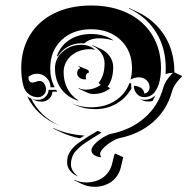

<svg xmlns="http://www.w3.org/2000/svg" viewBox="-20 -497 695 711"><path d="M58.6 -244.1Q58.6 -313.7 90.6 -366.5Q122.6 -419.2 181.3 -447.9Q240 -476.6 317.4 -476.6Q394.8 -476.6 453.5 -447.9Q512.2 -419.2 544.2 -366.5Q576.2 -313.7 576.2 -244.1Q576.2 -232.9 575.1 -221.8Q574 -210.7 571.4 -198.2Q568.8 -185.8 564.1 -175.2Q559.3 -164.6 552.9 -155.9Q546.4 -147.2 536.4 -142.2Q526.4 -137.2 513.9 -137.2Q498 -137.2 486.8 -149.5Q475.6 -161.9 475.6 -179.2Q491.5 -179.2 502.7 -170.9Q513.9 -162.6 513.9 -150.9Q522.2 -150.9 528.1 -157.8Q533.9 -164.8 533.9 -174.6Q533.9 -189.7 522.2 -200.2Q510.5 -210.7 494.9 -210.7Q479.2 -210.7 463.4 -202.4Q468.8 -222.2 468.8 -244.1Q468.8 -308.8 426.6 -348.8Q384.5 -388.7 317.4 -388.7Q250.2 -388.7 208.1 -348.8Q166 -308.8 166 -244.1Q166 -205.1 182.4 -173.8H167Q167 -194.3 152.3 -209.1Q137.7 -223.9 117.2 -223.9Q99.1 -223.9 85.2 -212.2Q85.2 -191.4 100.3 -191.2Q105.5 -191.2 113.2 -194.2Q120.8 -197.3 126 -197.3Q137.5 -197.3 143.9 -187.3Q150.4 -177.2 150.4 -166.3Q150.4 -154.1 141.5 -145.5Q132.6 -137 120.1 -137Q101.6 -137 86.7 -148.4Q71.8 -159.9 67.1 -177.2Q58.6 -209 58.6 -244.1ZM80.6 -140.6Q87.4 -135.3 95.7 -131.8Q127.9 -65.7 199.5 -32.5Q158.4 -48.6 128.4 -76.2Q98.1 -103.8 80.6 -140.6ZM96.4 -131.6Q107.9 -127.2 120.1 -127.2Q136 -127.2 147.5 -137.7Q159.2 -148.4 160.2 -164.1H188Q190.2 -160.6 192.4 -157.5H174.3Q173.3 -141.8 161.6 -131.1Q150.1 -120.6 134.3 -120.6Q121.6 -120.6 109.9 -125.2ZM177.2 -21 177.5 -22.9Q226.6 0 286.9 4.6L293.2 5.1L287.6 8.3L275.9 15.1L272.9 14.6Q237.8 7.3 207.3 -6.8ZM183.6 -244.1Q183.6 -280.3 212.3 -305.7Q241 -331.1 281.2 -331.1Q310.8 -331.1 332.5 -312.7L328.9 -313.2Q320.3 -315.2 311.3 -314.9Q293.2 -314.9 276 -309Q258.8 -303 245.4 -292.2Q231.9 -281.5 223.8 -265.3Q215.6 -249 215.6 -230Q215.6 -196 229.5 -169.3Q243.4 -142.6 268.8 -126.2L270.5 -123.8Q230 -136 206.8 -167.7Q183.6 -199.5 183.6 -244.1ZM190.9 -289.8Q203.9 -327.6 237.3 -349.4Q270.8 -371.1 317.4 -371.1Q366.5 -371.1 400.6 -347.4L396.2 -347.9Q373.8 -355 347.4 -355.2Q314.7 -355.2 294.4 -338.1L292.2 -336.4Q286.9 -336.9 281.2 -336.9Q253.9 -336.9 230.5 -323.6Q207 -310.3 194.3 -288.1Q193.6 -288.3 190.9 -289.8ZM228.5 104.5Q228.5 92.5 231 82.8Q233.4 73 240.2 63.5Q246.6 54 254.4 46.1Q262.2 38.3 276.9 28.1Q291.5 17.8 305.2 9.3Q318.8 0.7 341.8 -12.7L356 -6.1Q334.7 6.8 324.5 13.4Q314.2 20 299.3 29.8Q284.4 39.8 277.8 45.7Q271.2 51.5 262.7 60.1Q254.2 68.6 251 75.9Q247.6 83.3 245.1 92Q242.7 101.1 242.7 111.1Q242.7 124.8 250.2 136.2Q257.6 147.9 269.5 155.8Q252 150.4 240.2 136.2Q228.5 122.1 228.5 104.5ZM244.6 -114.7Q279.1 -99.6 317.4 -99.6Q368.4 -99.6 406 -123.5Q443.6 -147.5 459.2 -189H465.8V-179.2Q465.8 -174.1 466.6 -168.9Q445.1 -132.3 410.2 -112.5Q375 -92.8 332 -92.8Q292.2 -92.8 258.8 -108.2ZM254.4 170.7 255.1 168.9Q275.9 178.7 300.8 178.7Q316.7 178.7 331.5 174.4Q346.4 170.2 359.3 161.7Q372.1 153.3 381.7 139.5Q391.4 125.7 395.5 107.9L403.3 75.7L406.2 71.3L436.3 85.2L427.5 122.6Q423.1 140.6 413.3 154.7Q403.6 168.7 390.4 177.4Q377.2 186 362.1 190.4Q346.9 194.8 330.8 194.8Q305.7 194.8 284.4 184.8ZM265.6 -226.6Q265.6 -231.9 268.4 -237.3Q271.2 -242.7 277.1 -243.9Q275.9 -248.5 270.3 -250.7L271.2 -252.4L303.7 -238.8Q309.6 -236.1 309.3 -229V-228Q304.4 -228 301 -223.5Q297.6 -219 297.6 -212.4Q297.6 -208.7 299.1 -205.3L299.6 -203.4Q296.4 -203.1 293 -203.1Q281.2 -203.1 273.4 -210Q265.6 -216.8 265.6 -226.6ZM270.5 -171.4Q282.2 -165 295.9 -165Q328.9 -165 353.3 -183.1Q349.1 -184.8 345.7 -190.2Q356.9 -205.6 362.1 -222.5Q367.2 -239.5 367.2 -262.7Q367.2 -283.7 354.7 -301.3Q342.3 -318.8 321.5 -328.4L322.8 -329.8L353 -315.9Q374 -306.2 386.6 -288.1Q399.2 -270 399.2 -248.5Q399.2 -203.9 378.2 -176L388.2 -170.2Q361.8 -148.9 325.9 -148.9Q313.5 -148.9 302.2 -154.3L272.2 -168.2ZM318.6 59.1Q318.6 46.4 338.4 29.1Q349.1 19.5 364 10.5Q378.9 1.5 390.1 -1.2Q464.4 -16.1 515 -60.3Q565.7 -104.5 584.2 -170.7Q588.9 -186.8 597.4 -199.8Q606 -212.9 620.4 -227.5Q606 -227.1 595.9 -223.1L593 -222.2Q593 -223.1 593.1 -223.8Q593.3 -224.4 593.3 -225.1Q593.8 -232.4 593.8 -244.1Q593.8 -320.3 557.7 -377.8Q521.7 -435.3 457.3 -465.6L457.8 -467.3L487.8 -453.4Q553 -422.9 589.4 -364.9Q625.7 -306.9 625.7 -230.2V-229L655 -215.3Q639.6 -200 630.2 -186.3Q620.8 -172.6 616.2 -156Q597.7 -89.4 546.5 -44.8Q495.4 -0.2 420.7 14.9Q409.9 17.3 395 26.4Q380.1 35.4 369.9 44.7Q350.8 61.5 350.8 73.2Q350.8 78.9 354 83.5L354.7 85.4Q338.1 84 328.4 76.9Q318.6 69.8 318.6 59.1ZM494.9 -131.6Q503.9 -127.4 513.9 -127.4Q538.8 -127.4 555.9 -144.3Q550.8 -133.1 544.7 -122.8Q538.1 -121.1 528.3 -121.1Q517.3 -121.1 509 -125Z"/></svg>

Font: AgreloyS1
Style: Medium
Weight: 400
Designer: gluk
Foundry: gluk
Version: Version 0.27